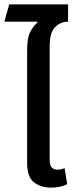

<svg xmlns="http://www.w3.org/2000/svg" viewBox="-23 -847 342 877"><path d="M211 10Q164 10 132.5 -14Q101 -38 101 -101V-619Q101 -675 115.5 -702Q130 -729 148 -744L147 -748H-3L19 -827H288V-748Q254 -748 229 -723.5Q204 -699 204 -636V-114Q204 -72 240 -72Q255 -72 272 -79L284 -6Q267 3 248.5 6.5Q230 10 211 10Z"/></svg>

Font: Noto Sans Thai SemCond Med
Style: Regular
Weight: 500
Width: 4
Designer: Monotype Design Team
Foundry: Monotype Imaging Inc.
Version: Version 2.002; ttfautohint (v1.8.4.7-5d5b)